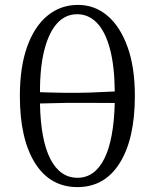

<svg xmlns="http://www.w3.org/2000/svg" viewBox="-20 -750 626 783"><path d="M298 -730Q366 -730 418 -686Q470 -642 500 -559Q530 -476 530 -359Q530 -184 468.5 -85.5Q407 13 296 13Q184 13 122.5 -85.5Q61 -184 61 -359Q61 -476 90.5 -559Q120 -642 173.5 -686Q227 -730 298 -730ZM295 -692Q248 -692 214.5 -656.5Q181 -621 162 -550.5Q143 -480 143 -374Q202 -372 250.5 -371.5Q299 -371 346.5 -372.5Q394 -374 448 -377Q447 -482 428 -552Q409 -622 375 -657Q341 -692 295 -692ZM296 -25Q366 -25 405 -102Q444 -179 448 -330Q395 -330 349 -330.5Q303 -331 254 -330.5Q205 -330 143 -328Q146 -178 185.5 -101.5Q225 -25 296 -25Z"/></svg>

Font: Arima Thin
Style: Regular
Weight: 400
Version: Version 1.100